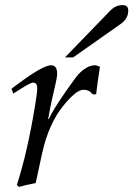

<svg xmlns="http://www.w3.org/2000/svg" viewBox="-20 -724 523 753"><path d="M372 -462Q362 -399 357 -354H343Q331 -372 307 -372Q279 -372 228 -309Q171 -239 145 -122L120 -6Q77 2 55 9L46 2Q88 -129 117 -307L119 -319Q126 -361 126 -379Q126 -400 109 -400Q100 -400 59 -374L32 -357L25 -376L52 -396Q149 -468 180 -468Q204 -468 204 -436Q204 -420 198 -396Q180 -322 169 -258L171 -256Q186 -291 242 -371Q280 -425 288 -433Q321 -468 353 -468Q360 -468 372 -462ZM483 -683Q483 -652 456 -632L267 -499H235L415 -685Q435 -704 461 -704Q483 -704 483 -683Z"/></svg>

Font: GFS Didot
Style: Italic
Weight: 400
Italic angle: -12°
Designer: Takis Katsoulidis and George D. Matthiopoulos
Foundry: George Matthiopoulos and Takis Katsoulidis
Version: Version 1.0